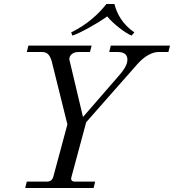

<svg xmlns="http://www.w3.org/2000/svg" viewBox="-20 -940 870 960"><path d="M336 -778 342 -762C379 -774 463 -820 516 -858C547 -820 607 -774 638 -762L652 -778C593 -818 565 -870 552 -920H512C473 -870 417 -818 336 -778ZM106 0H448L456 -32H356C338 -32 332 -40 338 -58L411 -329L656 -607C683 -639 724 -680 775 -680H822L830 -712H534L526 -680H569C608 -680 617 -661 617 -641C617 -609 586 -575 567 -553L395 -355L329 -633C320 -654 337 -680 371 -680H430L438 -712H122L114 -680H188C215 -680 227 -669 238 -636L317 -318L247 -58C242 -40 232 -32 214 -32H114Z"/></svg>

Font: Old Standard
Style: Italic
Weight: 400
Italic angle: -15.2°
Designer: Alexey Kryukov <alexios@thessalonica.org.ru>
Version: Version 2.0